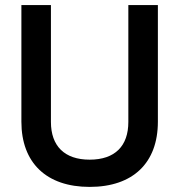

<svg xmlns="http://www.w3.org/2000/svg" viewBox="-20 -720 704 754"><path d="M64 -700V-242C64 -81 162 14 332 14C503 14 600 -81 600 -242V-700H484V-241C484 -147 432 -93 332 -93C233 -93 180 -147 180 -241V-700Z"/></svg>

Font: Space Text SemiBold
Style: Regular
Weight: 600
Designer: Florian Karsten (Space Text), Colophon Foundry (Space Mono)
Foundry: Florian Karsten
Version: Version 1.003;PS 001.003;hotconv 1.0.88;makeotf.lib2.5.64775